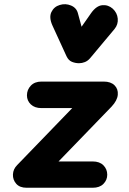

<svg xmlns="http://www.w3.org/2000/svg" viewBox="-20 -885 606 905"><path d="M105.5 0Q73 0 56.5 -18.8Q40 -37.5 41 -62.8Q42 -88 61 -107L320.5 -375.5H175.5Q143.5 -375.5 125.2 -393Q107 -410.5 107 -435.5Q107 -462 125.2 -481.2Q143.5 -500.5 175.5 -500.5H469Q502 -500.5 519.8 -483Q537.5 -465.5 535.2 -438.5Q533 -411.5 506 -382.5L256 -124H417Q449.5 -124 467.5 -105.8Q485.5 -87.5 485.5 -61.5Q485.5 -36.5 467.5 -18.2Q449.5 0 417 0ZM352.5 -587Q335.5 -587 319.2 -593.5Q303 -600 293.5 -620L227.5 -764Q210 -802.5 222.2 -828Q234.5 -853.5 261.5 -861.5Q288.5 -870 314.8 -859Q341 -848 347.5 -821.5L364.5 -759L410 -824Q434.5 -858 462.2 -860.5Q490 -863 511.5 -844Q532.5 -824.5 535 -797.2Q537.5 -770 520 -748.5L405 -611Q394 -598 380.2 -592.5Q366.5 -587 352.5 -587Z"/></svg>

Font: Edu VIC WA NT Hand
Style: Regular
Weight: 400
Designer: Tina and Corey Anderson, Eben Sorkin, Mirko Velimirovic
Foundry: Google for Education
Version: Version 1.000